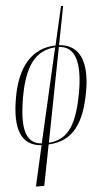

<svg xmlns="http://www.w3.org/2000/svg" viewBox="-64 -800 601 1080"><g transform="rotate(-5 236.0 -260.5)"><path d="M94 239H141L186 9C325 3 390 -93 422 -270C452 -441 405 -535 293 -542L335 -760H323L273 -542C142 -539 57 -446 26 -270C-6 -92 32 2 146 10ZM66 -270C95 -435 155 -525 270 -532L148 0C54 -7 36 -99 66 -270ZM382 -270C351 -98 303 -8 188 0L291 -532C382 -528 411 -438 382 -270Z"/></g></svg>

Font: Noto Serif Display ExtraCondensed ExtraLight
Style: Italic
Weight: 200
Width: 2
Italic angle: -12°
Designer: Monotype Design Team
Foundry: Monotype Imaging Inc.
Version: Version 2.009